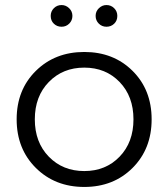

<svg xmlns="http://www.w3.org/2000/svg" viewBox="-20 -736 667 761"><path d="M181 -673Q181 -691 193.5 -703.5Q206 -716 224 -716Q241 -716 254 -703.5Q267 -691 267 -673Q267 -655 254.5 -642.5Q242 -630 224 -630Q206 -630 193.5 -642Q181 -654 181 -673ZM402 -716Q420 -716 432.5 -703.5Q445 -691 445 -673Q445 -654 432.5 -642Q420 -630 402 -630Q384 -630 371.5 -642.5Q359 -655 359 -673Q359 -691 372 -703.5Q385 -716 402 -716ZM505.5 -70.5Q430 5 314 5Q198 5 122 -70.5Q46 -146 46 -263Q46 -380 122 -455Q198 -530 314 -530Q430 -530 505.5 -455Q581 -380 581 -263Q581 -146 505.5 -70.5ZM173.5 -115Q229 -58 314 -58Q399 -58 454 -115Q509 -172 509 -263Q509 -354 454 -411Q399 -468 314 -468Q229 -468 173.5 -411Q118 -354 118 -263Q118 -172 173.5 -115Z"/></svg>

Font: mBank
Style: Regular
Weight: 400
Designer: Julieta Ulanovsky
Foundry: Julieta Ulanovsky
Version: Version 7.200;PS 007.200;hotconv 1.0.88;makeotf.lib2.5.64775